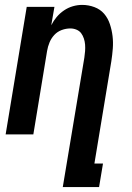

<svg xmlns="http://www.w3.org/2000/svg" viewBox="-20 -548 540 783"><path d="M236 215 324 -313Q326 -326 327 -339.5Q328 -353 327 -366Q326 -379 322 -391Q318 -403 311 -412.5Q304 -422 292 -427Q280 -432 267 -432Q249 -432 231.5 -425.5Q214 -419 201.5 -405.5Q189 -392 182 -375Q175 -358 172 -340L116 0H3L89 -520H202L189 -445Q198 -463 211 -478.5Q224 -494 241 -505.5Q258 -517 277 -522.5Q296 -528 315 -528Q341 -528 365 -519Q389 -510 404.5 -492Q420 -474 428 -450Q436 -426 439 -401Q442 -376 440 -350Q438 -324 434 -298L365 119H400L384 215Z"/></svg>

Font: Iosevka
Style: Bold Italic
Weight: 700
Italic angle: -9°
Monospace: yes
Designer: Belleve Invis
Foundry: Belleve Invis
Version: Version 32.5.0; ttfautohint (v1.8.4)